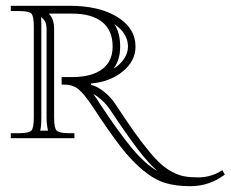

<svg xmlns="http://www.w3.org/2000/svg" viewBox="-20 -475 793 660"><path d="M300.8 -151.9 308.6 -140.6Q316.9 -129.4 320.8 -122.1Q388.7 -19 434.6 35.6Q480.5 90.3 521 112.8Q489.3 85 452.9 37.1Q416.5 -10.7 356.9 -100.1Q346.2 -115.7 330.6 -130.1Q314.9 -144.5 300.8 -151.9ZM370.1 -238.8Q393.6 -252.9 406.7 -273.2Q419.9 -293.5 419.9 -314.9Q419.9 -360.4 373 -392.1Q393.1 -362.3 393.1 -314.9Q393.1 -269 370.1 -238.8ZM121.1 -415Q122.1 -408.2 122.1 -384.8V-69.8Q122.1 -42 118.2 -25.9H145Q140.1 -47.9 140.1 -69.8V-376Q140.1 -397.9 129.9 -408.2L122.1 -416ZM17.1 -455.1H219.2Q321.3 -455.1 383.5 -416.5Q445.8 -377.9 445.8 -314.9Q445.8 -265.1 402.1 -229.5Q358.4 -193.8 293 -188V-183.1Q314 -178.7 338.1 -159.4Q362.3 -140.1 377.9 -115.2Q414.6 -59.6 439.9 -23.7Q465.3 12.2 490 42.2Q514.6 72.3 533 88.6Q551.3 105 572.5 116.2Q593.8 127.4 613.8 131.1Q633.8 134.8 660.2 134.8Q707 134.8 744.1 109.9L752.9 125Q700.7 165 633.8 165Q584 165 547.4 153.8Q510.7 142.6 471.4 110.1Q432.1 77.6 393.6 27.8Q355 -22 298.8 -107.9Q270.5 -150.4 251 -167.2Q231.4 -184.1 201.2 -184.1H191.9V-210H227.1Q294.9 -210 331.1 -237.1Q367.2 -264.2 367.2 -314.9Q367.2 -370.6 331.3 -399.4Q295.4 -428.2 227.1 -428.2H148.9V-426.8Q166 -409.7 166 -376V-69.8Q166 -34.7 175 -25.9Q184.1 -17.1 219.2 -17.1H235.8V0H17.1V-17.1H43.9Q79.1 -17.1 87.6 -25.9Q96.2 -34.7 96.2 -69.8V-384.8Q96.2 -419.9 87.6 -428.5Q79.1 -437 43.9 -437H17.1Z"/></svg>

Font: FoglihtenNo01
Style: Regular
Weight: 500
Version: Version 0.61